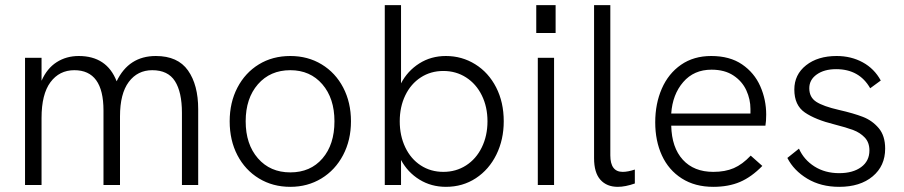

<svg xmlns="http://www.w3.org/2000/svg" viewBox="-20 -717 3504 744"><path d="M77 -493H141V-404Q162 -452 199.5 -476Q237 -500 285 -500Q394 -500 432 -402Q479 -500 584 -500Q669 -500 708.5 -444Q748 -388 748 -294V0H685V-280Q685 -360 658 -402.5Q631 -445 570 -445Q513 -445 479 -399.5Q445 -354 445 -266V0H381V-289Q381 -445 268 -445Q210 -445 175.5 -398.5Q141 -352 141 -260V0H77Z M870 -247Q870 -320 900 -377.5Q930 -435 983 -467.5Q1036 -500 1105 -500Q1173 -500 1226.5 -467.5Q1280 -435 1310 -377.5Q1340 -320 1340 -247Q1340 -174 1309.5 -116Q1279 -58 1225.5 -25.5Q1172 7 1105 7Q1037 7 983.5 -25.5Q930 -58 900 -115.5Q870 -173 870 -247ZM1276 -247Q1276 -336 1229 -390.5Q1182 -445 1105 -445Q1027 -445 979.5 -390.5Q932 -336 932 -247Q932 -158 979.5 -103.5Q1027 -49 1105 -49Q1183 -49 1229.5 -103Q1276 -157 1276 -247Z M1534 -97V0H1471V-697H1534V-394Q1559 -442 1604.5 -471Q1650 -500 1708 -500Q1770 -500 1821.5 -468Q1873 -436 1902.5 -378.5Q1932 -321 1932 -247Q1932 -176 1903.5 -118Q1875 -60 1824 -26.5Q1773 7 1708 7Q1651 7 1605.5 -21Q1560 -49 1534 -97ZM1869 -247Q1869 -303 1847 -347.5Q1825 -392 1786 -417Q1747 -442 1698 -442Q1649 -442 1610.5 -417Q1572 -392 1550.5 -347.5Q1529 -303 1529 -247Q1529 -191 1550.5 -146Q1572 -101 1610.5 -76Q1649 -51 1698 -51Q1747 -51 1786 -76Q1825 -101 1847 -146Q1869 -191 1869 -247Z M2064 -493H2127V0H2064ZM2058 -697H2133V-589H2058Z M2282 -104V-697H2345V-115Q2345 -51 2393 -51Q2413 -51 2440 -60V-6Q2403 7 2374 7Q2331 7 2306.5 -20.5Q2282 -48 2282 -104Z M2519 -243Q2519 -315 2544.5 -373.5Q2570 -432 2619 -466Q2668 -500 2736 -500Q2808 -500 2855.5 -467.5Q2903 -435 2926 -383Q2949 -331 2949 -273Q2949 -247 2946 -230H2581Q2583 -145 2626 -98Q2669 -51 2744 -51Q2790 -51 2823.5 -65.5Q2857 -80 2889 -114L2934 -74Q2892 -31 2847.5 -12Q2803 7 2744 7Q2673 7 2622 -25.5Q2571 -58 2545 -114.5Q2519 -171 2519 -243ZM2888 -277V-295Q2888 -332 2872 -367Q2856 -402 2822 -424.5Q2788 -447 2737 -447Q2669 -447 2627.5 -399Q2586 -351 2581 -277Z M3031 -105 3076 -141Q3095 -98 3136 -72Q3177 -46 3232 -46Q3285 -46 3317 -69.5Q3349 -93 3349 -134Q3349 -165 3331 -184Q3313 -203 3286.5 -213Q3260 -223 3213 -235Q3140 -253 3099 -281Q3058 -309 3058 -370Q3058 -428 3103.5 -464Q3149 -500 3222 -500Q3278 -500 3323 -475.5Q3368 -451 3393 -405L3352 -375Q3310 -449 3220 -449Q3174 -449 3145 -428.5Q3116 -408 3116 -375Q3116 -340 3143 -322.5Q3170 -305 3231 -291Q3288 -278 3324 -264Q3360 -250 3385 -220.5Q3410 -191 3410 -141Q3410 -74 3361.5 -33.5Q3313 7 3232 7Q3161 7 3108.5 -24.5Q3056 -56 3031 -105Z"/></svg>

Font: Hanken Grotesk Light
Style: Regular
Weight: 300
Designer: Alfredo Marco Pradil
Foundry: Hanken Design Co.
Version: Version 3.014